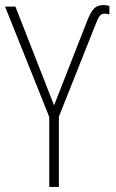

<svg xmlns="http://www.w3.org/2000/svg" viewBox="-20 -740 460 760"><path d="M175 0H213V-278L355 -635C371 -677 377 -686 395 -686C400 -686 406 -685 413 -683V-716C406 -719 398 -720 391 -720C356 -720 342 -703 321 -647L194 -323L41 -714H0L175 -277Z"/></svg>

Font: Noto Sans Condensed ExtraLight
Style: Regular
Weight: 200
Width: 3
Designer: Monotype Design Team
Foundry: Monotype Imaging Inc.
Version: Version 2.013